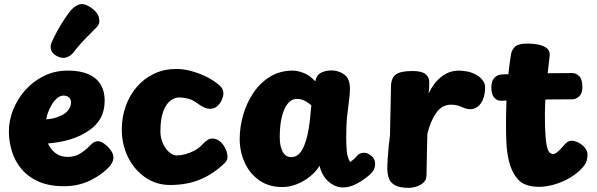

<svg xmlns="http://www.w3.org/2000/svg" viewBox="-20 -897 2890 930"><path d="M290 5Q217 5 166 -18Q115 -41 83.5 -79Q52 -117 37.5 -164.5Q23 -212 23 -260Q23 -313 43.5 -365Q64 -417 102 -460Q140 -503 192.5 -529Q245 -555 310 -555Q369 -555 408.5 -537.5Q448 -520 467.5 -487.5Q487 -455 487 -410Q487 -361 467.5 -325.5Q448 -290 411 -265Q368 -236 319.5 -221.5Q271 -207 212 -202Q221 -184 233.5 -169.5Q246 -155 264.5 -146Q283 -137 308 -137Q342 -137 368 -153Q394 -169 415 -191Q428 -205 437.5 -209Q447 -213 454 -213Q468 -213 483.5 -202Q499 -191 512 -175.5Q525 -160 528 -144Q532 -128 524.5 -112.5Q517 -97 510 -90Q473 -50 416 -22.5Q359 5 290 5ZM204 -319Q227 -321 239.5 -324Q252 -327 273 -336Q294 -344 309 -361.5Q324 -379 324 -402Q324 -411 320 -418Q316 -425 308 -429.5Q300 -434 288 -434Q272 -434 257.5 -422Q243 -410 232 -392Q221 -374 213.5 -354.5Q206 -335 204 -319Z M334 -641Q322 -626 302 -619Q282 -612 256 -625Q231 -639 227 -656.5Q223 -674 229 -689Q240 -715 257 -746Q274 -777 292.5 -805Q311 -833 324 -848Q342 -868 364.5 -875.5Q387 -883 421 -860Q453 -838 459.5 -811Q466 -784 449 -766Q438 -754 403.5 -720Q369 -686 334 -641Z M1030 -494Q1049 -480 1055.5 -469Q1062 -458 1062 -443Q1062 -431 1054.5 -413.5Q1047 -396 1032.5 -383Q1018 -370 996 -370Q984 -370 969 -376.5Q954 -383 934 -398Q911 -415 887.5 -420Q864 -425 848 -425Q826 -425 805 -409Q784 -393 770.5 -357Q757 -321 757 -260Q757 -236 764.5 -214.5Q772 -193 783.5 -177.5Q795 -162 808.5 -153Q822 -144 835 -144Q854 -144 877 -150Q900 -156 921.5 -167.5Q943 -179 956 -193Q974 -212 985.5 -219Q997 -226 1008 -226Q1029 -226 1046 -211.5Q1063 -197 1072.5 -176Q1082 -155 1082 -137Q1082 -121 1070 -109Q1019 -58 954 -29.5Q889 -1 804 -1Q737 -1 684 -37.5Q631 -74 600.5 -135Q570 -196 570 -270Q570 -330 589 -383Q608 -436 643 -476.5Q678 -517 726.5 -540Q775 -563 834 -563Q868 -563 904 -553.5Q940 -544 973 -528.5Q1006 -513 1030 -494Z M1141 -223Q1141 -282 1158 -340.5Q1175 -399 1207.5 -447.5Q1240 -496 1288 -525.5Q1336 -555 1398 -555Q1421 -555 1451 -543.5Q1481 -532 1507 -503Q1514 -535 1536.5 -545.5Q1559 -556 1586 -556Q1619 -556 1647 -536.5Q1675 -517 1675 -467Q1675 -442 1670.5 -410Q1666 -378 1661.5 -335Q1657 -292 1657 -231Q1657 -193 1660 -162.5Q1663 -132 1676 -112Q1685 -119 1690.5 -123Q1696 -127 1700 -131.5Q1704 -136 1710 -143Q1718 -151 1725 -154Q1732 -157 1745 -157Q1761 -157 1779 -142Q1797 -127 1797 -104Q1797 -88 1790 -74Q1783 -60 1762 -43Q1735 -21 1703.5 -5Q1672 11 1641 11Q1615 11 1591 -3Q1567 -17 1550.5 -41Q1534 -65 1528 -94Q1511 -66 1482 -42.5Q1453 -19 1418 -5Q1383 9 1348 9Q1281 9 1234.5 -24.5Q1188 -58 1164.5 -111Q1141 -164 1141 -223ZM1335 -232Q1335 -189 1349 -162.5Q1363 -136 1390 -136Q1412 -136 1427 -150Q1442 -164 1452.5 -189Q1463 -214 1470 -246Q1477 -278 1481 -314Q1485 -350 1488 -387Q1475 -398 1464 -404.5Q1453 -411 1442 -414.5Q1431 -418 1417 -418Q1393 -418 1374.5 -396Q1356 -374 1345.5 -332.5Q1335 -291 1335 -232Z M1874 -481Q1875 -519 1897 -536Q1919 -553 1979 -553Q2023 -553 2041 -538Q2059 -523 2059 -501Q2059 -495 2059 -486.5Q2059 -478 2058.5 -468Q2058 -458 2056 -444Q2079 -494 2117 -524.5Q2155 -555 2203 -555Q2217 -555 2242 -551Q2267 -547 2295 -530Q2307 -523 2321 -503.5Q2335 -484 2327 -442Q2320 -405 2301 -386.5Q2282 -368 2257 -368Q2247 -368 2238.5 -370.5Q2230 -373 2221 -377Q2210 -382 2196.5 -386Q2183 -390 2165 -390Q2120 -390 2092 -349Q2064 -308 2050 -248Q2049 -214 2048.5 -184.5Q2048 -155 2047.5 -130.5Q2047 -106 2046.5 -85.5Q2046 -65 2046 -50Q2046 -25 2030 -11.5Q2014 2 1994.5 7.5Q1975 13 1963 13Q1916 13 1893 0Q1870 -13 1863 -34.5Q1856 -56 1856 -81Q1856 -101 1858 -131Q1860 -161 1863 -191Q1866 -221 1869 -241Z M2455 -633Q2459 -657 2475.5 -671.5Q2492 -686 2535 -686Q2564 -686 2590 -680.5Q2616 -675 2631 -661.5Q2646 -648 2642 -622Q2636 -573 2630 -518.5Q2624 -464 2621 -405.5Q2618 -347 2620 -285Q2622 -224 2627.5 -195.5Q2633 -167 2641 -159Q2649 -151 2658 -151Q2667 -151 2677.5 -159Q2688 -167 2697.5 -177.5Q2707 -188 2713 -195Q2719 -202 2727.5 -208.5Q2736 -215 2749 -215Q2764 -215 2782 -206Q2800 -197 2813 -181.5Q2826 -166 2826 -145Q2826 -138 2822 -119Q2818 -100 2789 -72Q2760 -45 2724.5 -27Q2689 -9 2654.5 -0.5Q2620 8 2593 8Q2522 8 2490.5 -26.5Q2459 -61 2445 -117Q2435 -161 2433 -202Q2431 -243 2431 -288Q2431 -349 2433 -406Q2435 -463 2440.5 -519.5Q2446 -576 2455 -633ZM2408 -409Q2389 -408 2374.5 -423.5Q2360 -439 2360 -473Q2360 -505 2374.5 -520Q2389 -535 2408 -536Q2434 -538 2475.5 -539.5Q2517 -541 2565.5 -541.5Q2614 -542 2663 -542.5Q2712 -543 2753 -543Q2770 -543 2785.5 -528Q2801 -513 2801 -475Q2801 -444 2785 -430Q2769 -416 2753 -416Q2711 -416 2667.5 -415.5Q2624 -415 2580.5 -414.5Q2537 -414 2493.5 -412.5Q2450 -411 2408 -409Z"/></svg>

Font: Playpen Sans ExtraBold
Style: Regular
Weight: 800
Designer: Laura Meseguer, Veronika Burian, José Scaglione
Foundry: TypeTogether
Version: Version 1.001